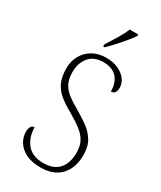

<svg xmlns="http://www.w3.org/2000/svg" viewBox="-232 -1011 925 1101"><g transform="rotate(30 231.0 -460.5)"><path d="M235 10Q175 10 136.5 -10Q98 -30 79.5 -61Q61 -92 61 -126Q61 -145 68.5 -159Q76 -173 91 -173Q93 -104 129 -62Q165 -20 236 -20Q305 -20 339 -59Q373 -98 373 -166Q373 -208 358 -238Q343 -268 310.5 -293.5Q278 -319 226 -349Q177 -376 144.5 -403.5Q112 -431 96 -467.5Q80 -504 80 -558Q80 -605 101 -642.5Q122 -680 160 -702Q198 -724 249 -724Q296 -724 330 -708Q364 -692 382.5 -667Q401 -642 401 -613Q401 -569 368 -569Q368 -627 337.5 -660.5Q307 -694 248 -694Q185 -694 153 -654.5Q121 -615 121 -556Q121 -513 135 -484Q149 -455 177.5 -432Q206 -409 249 -385Q294 -359 331.5 -332Q369 -305 391.5 -268Q414 -231 414 -174Q414 -90 368 -40Q322 10 235 10ZM200 -784Q222 -818 246 -857.5Q270 -897 284 -931H340V-921Q329 -904 306 -876Q283 -848 257 -819.5Q231 -791 210 -771H200Z"/></g></svg>

Font: Noto Serif Lao SemiCondensed ExtraLight
Style: Regular
Weight: 200
Width: 4
Designer: Monotype Design Team
Foundry: Monotype Imaging Inc.
Version: Version 2.003; ttfautohint (v1.8.4.7-5d5b)